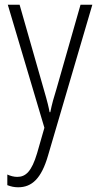

<svg xmlns="http://www.w3.org/2000/svg" viewBox="-20 -551 416 813"><path d="M13 -531 168 -10 137 98C114 175 89 198 53 198C39 198 24 194 11 188V233C27 239 40 242 57 242C115 242 155 205 183 109L371 -531H321L219 -174C208 -139 200 -111 193 -76H190C186 -97 182 -116 165 -174L63 -531Z"/></svg>

Font: Noto Sans Armenian Condensed ExtraLight
Style: Regular
Weight: 200
Width: 3
Designer: Monotype Design Team
Foundry: Monotype Imaging Inc.
Version: Version 2.008